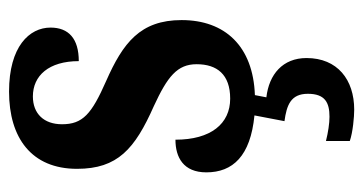

<svg xmlns="http://www.w3.org/2000/svg" viewBox="-214 -374 822 435"><g transform="rotate(-90 197.5 -156.0)"><path d="M167 235C235 235 284 197 284 127C284 73 247 42 195 36L200 10C311 6 370 -58 370 -156C370 -250 318 -289 232 -327C157 -360 134 -380 134 -427C134 -468 158 -493 197 -493C244 -493 277 -457 277 -389C328 -389 353 -412 353 -453C353 -501 310 -547 208 -547C103 -547 33 -496 33 -393C33 -301 78 -262 175 -219C242 -188 270 -166 270 -122C270 -76 247 -46 192 -46C135 -46 99 -90 99 -170C59 -170 25 -152 25 -100C25 -40 62 0 154 9L141 77C177 82 203 91 203 130C203 169 183 179 151 179C136 179 116 176 96 171V225C116 232 151 235 167 235Z"/></g></svg>

Font: Noto Serif Lao ExtraCondensed
Style: Bold
Weight: 700
Width: 2
Designer: Monotype Design Team
Foundry: Monotype Imaging Inc.
Version: Version 2.003